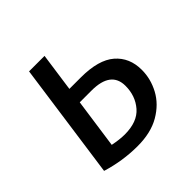

<svg xmlns="http://www.w3.org/2000/svg" viewBox="-144 -657 798 798"><g transform="rotate(-45 255.0 -257.5)"><path d="M467 -200Q467 -147 441 -98.5Q415 -50 362 -19Q309 12 230 12Q144 12 59 -14L131 -527H222L198 -357H265Q369 -357 418 -314.5Q467 -272 467 -200ZM372 -201Q372 -287 258 -287H189L158 -68Q198 -60 227 -60Q301 -60 336.5 -101Q372 -142 372 -201Z"/></g></svg>

Font: Fira Sans
Style: Italic
Weight: 400
Italic angle: -8°
Designer: bBox Type GmbH & Carrois Corporate GbR & Edenspiekermann AG
Foundry: bBox Type GmbH & Carrois Corporate GbR & Edenspiekermann AG
Version: Version 4.301